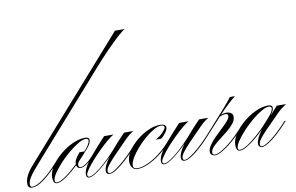

<svg xmlns="http://www.w3.org/2000/svg" viewBox="-140 -1037 1863 1207"><g transform="rotate(-10 791.5 -433.5)"><path d="M-26 7Q-53 7 -53 -23Q-53 -70 0 -130L657 -874H720Q704 -866 671.5 -836.5Q639 -807 596.5 -763.5Q554 -720 508 -668L44 -142Q-2 -91 -20 -63Q-38 -35 -38 -15Q-38 2 -24 2Q2 2 47 -30.5Q92 -63 142 -120L151 -130H159L152 -122Q97 -60 51.5 -26.5Q6 7 -26 7Z M133 7Q108 7 108 -34Q108 -67 131.5 -103.5Q155 -140 192.5 -172Q230 -204 273 -224Q316 -244 355 -244Q381 -244 381 -224Q381 -205 357 -176.5Q333 -148 297 -110Q295 -108 294 -107Q283 -95 283 -81Q283 -67 297 -67Q311 -67 331.5 -81Q352 -95 374 -120L383 -130H391L384 -122Q359 -94 336 -78Q313 -62 296 -62Q273 -62 270 -83Q231 -46 193 -19.5Q155 7 133 7ZM134 2Q153 2 189.5 -23.5Q226 -49 269 -90Q269 -106 277 -121.5Q285 -137 305 -160H336Q354 -180 364 -196Q374 -212 374 -223Q374 -236 357 -236Q338 -236 309 -219Q280 -202 247 -174.5Q214 -147 185.5 -116Q157 -85 138.5 -57.5Q120 -30 120 -12Q120 2 134 2Z M469 7Q447 7 447 -16Q447 -46 485 -98Q434 -48 396 -20.5Q358 7 339 7Q320 7 320 -15Q320 -35 334 -61.5Q348 -88 382 -129Q416 -170 475 -233H535Q518 -224 492 -202Q466 -180 437.5 -152Q409 -124 384 -95.5Q359 -67 343.5 -44.5Q328 -22 328 -12Q328 2 340 2Q354 2 381 -15.5Q408 -33 442.5 -64Q477 -95 512 -134Q546 -175 602 -233H662Q652 -228 637.5 -217Q623 -206 606 -189Q552 -135 519.5 -100.5Q487 -66 472.5 -46Q458 -26 458 -13Q458 2 470 2Q484 2 509.5 -15Q535 -32 566 -59.5Q597 -87 627 -120L636 -130H644L637 -122Q604 -85 571 -55.5Q538 -26 511.5 -9.5Q485 7 469 7Z M645 7Q626 7 614 -8.5Q602 -24 602 -48Q602 -79 623.5 -112.5Q645 -146 680 -175.5Q715 -205 755 -223.5Q795 -242 832 -242Q870 -242 870 -219Q870 -206 856.5 -187Q843 -168 825 -155H790Q805 -162 821 -175Q837 -188 848 -201.5Q859 -215 859 -223Q859 -236 838 -236Q818 -236 790 -220Q762 -204 732.5 -178.5Q703 -153 677.5 -123.5Q652 -94 636 -66.5Q620 -39 620 -19Q620 2 647 2Q675 2 711.5 -14Q748 -30 785 -58Q822 -86 853 -120L862 -130H870L863 -122Q830 -84 791 -55Q752 -26 714.5 -9.5Q677 7 645 7Z M948 7Q926 7 926 -16Q926 -46 964 -98Q913 -48 875 -20.5Q837 7 818 7Q799 7 799 -15Q799 -35 813 -61.5Q827 -88 861 -129Q895 -170 954 -233H1014Q997 -224 971 -202Q945 -180 916.5 -152Q888 -124 863 -95.5Q838 -67 822.5 -44.5Q807 -22 807 -12Q807 2 819 2Q833 2 860 -15.5Q887 -33 921.5 -64Q956 -95 991 -134Q1025 -175 1081 -233H1141Q1131 -228 1116.5 -217Q1102 -206 1085 -189Q1031 -135 998.5 -100.5Q966 -66 951.5 -46Q937 -26 937 -13Q937 2 949 2Q963 2 988.5 -15Q1014 -32 1045 -59.5Q1076 -87 1106 -120L1115 -130H1123L1116 -122Q1083 -85 1050 -55.5Q1017 -26 990.5 -9.5Q964 7 948 7Z M1143 2Q1159 2 1187.5 -15Q1216 -32 1249 -60Q1282 -88 1311 -120L1320 -130H1328L1321 -122Q1289 -86 1254.5 -57Q1220 -28 1190 -10.5Q1160 7 1142 7Q1132 7 1122 0.5Q1112 -6 1112 -21Q1112 -40 1127.5 -62.5Q1143 -85 1166 -108Q1189 -131 1212 -152.5Q1235 -174 1250.5 -192Q1266 -210 1266 -223Q1266 -237 1249 -237Q1242 -237 1232 -234.5Q1222 -232 1213 -228Q1179 -192 1133 -141L1123 -130H1115L1124 -140Q1195 -218 1238.5 -268Q1282 -318 1296 -338H1329Q1309 -323 1283 -299Q1257 -275 1222 -238Q1239 -245 1255 -245Q1274 -245 1286 -237Q1298 -229 1298 -212Q1298 -190 1280.5 -168.5Q1263 -147 1237.5 -126.5Q1212 -106 1186.5 -86.5Q1161 -67 1143.5 -48.5Q1126 -30 1126 -13Q1126 2 1143 2Z M1302 5Q1277 5 1277 -34Q1277 -67 1300.5 -103.5Q1324 -140 1361.5 -172Q1399 -204 1442 -224Q1485 -244 1524 -244Q1550 -244 1550 -224Q1550 -208 1530 -182H1531L1577 -233H1636Q1623 -225 1608 -213.5Q1593 -202 1580 -189Q1523 -132 1490 -98Q1457 -64 1443.5 -45Q1430 -26 1430 -13Q1430 2 1442 2Q1462 2 1506.5 -32.5Q1551 -67 1599 -120L1608 -130H1616L1609 -122Q1577 -86 1544.5 -56.5Q1512 -27 1484.5 -10Q1457 7 1441 7Q1432 7 1425.5 0.5Q1419 -6 1419 -16Q1419 -48 1460 -104Q1432 -75 1402 -50.5Q1372 -26 1345.5 -10.5Q1319 5 1302 5ZM1303 0Q1325 0 1369 -32Q1413 -64 1462 -114Q1498 -152 1520.5 -179Q1543 -206 1543 -223Q1543 -236 1526 -236Q1507 -236 1478 -219Q1449 -202 1416 -174.5Q1383 -147 1354.5 -116Q1326 -85 1307.5 -57.5Q1289 -30 1289 -12Q1289 0 1303 0Z"/></g></svg>

Font: Ballet 72pt
Style: Regular
Weight: 400
Designer: Maximiliano R. Sproviero
Foundry: Omnibus-Type
Version: Version 1.100; ttfautohint (v1.8.3)